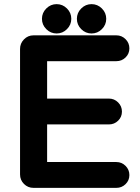

<svg xmlns="http://www.w3.org/2000/svg" viewBox="-20 -889 678 929"><path d="M77 -45V-652Q77 -679 96 -698.5Q115 -718 142 -718H543Q569 -718 587.5 -699.5Q606 -681 606 -655Q606 -629 587.5 -611Q569 -593 543 -593H208V-412H507Q533 -412 551.5 -393.5Q570 -375 570 -349Q570 -323 551.5 -305Q533 -287 507 -287H208V-105H543Q569 -105 587.5 -86.5Q606 -68 606 -42Q606 -16 587.5 2Q569 20 543 20H142Q115 20 96 1Q77 -18 77 -45ZM352 -798Q352 -827 373 -848Q394 -869 423 -869Q452 -869 473 -848Q494 -827 494 -798Q494 -769 473 -748Q452 -727 423 -727Q394 -727 373 -748Q352 -769 352 -798ZM183 -798Q183 -827 204 -848Q225 -869 254 -869Q283 -869 304 -848Q325 -827 325 -798Q325 -769 304 -748Q283 -727 254 -727Q225 -727 204 -748Q183 -769 183 -798Z"/></svg>

Font: Varela Round Precious
Style: Bold
Weight: 700
Version: Version 1.000